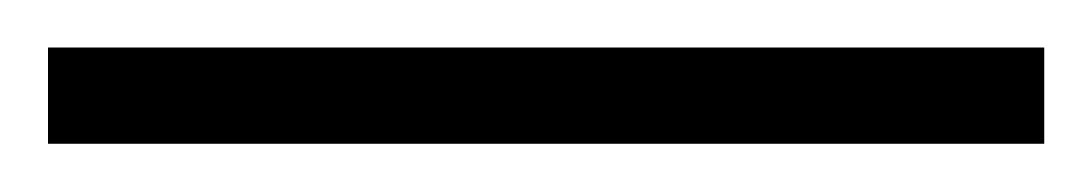

<svg xmlns="http://www.w3.org/2000/svg" viewBox="-22 70 455 80"><path d="M-2 89.8H413.1V129.9H-2Z"/></svg>

Font: Open Sans Light
Style: Regular
Weight: 300
Foundry: Ascender Corporation
Version: Version 1.10